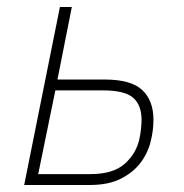

<svg xmlns="http://www.w3.org/2000/svg" viewBox="-20 -528 524 548"><path d="M151 -508H185L144 -301H279Q354 -301 386 -271Q418 -241 418 -186Q418 -155 409.5 -122Q401 -89 380 -62Q359 -35 324 -17.5Q289 0 236 0H49ZM237 -31Q303 -31 336 -60.5Q369 -90 378 -132Q381 -146 382.5 -160.5Q384 -175 384 -186Q384 -228 360 -249Q336 -270 274 -270H138L89 -31Z"/></svg>

Font: IBM Plex Sans ExtLt
Style: Italic
Weight: 200
Italic angle: -11°
Designer: Mike Abbink, Paul van der Laan, Pieter van Rosmalen
Foundry: Bold Monday
Version: Version 3.005